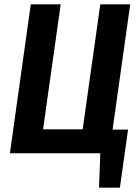

<svg xmlns="http://www.w3.org/2000/svg" viewBox="-20 -712 645 892"><path d="M503 -110H575L537 160H440L446 0H26L123 -692H262L180 -111H364L446 -692H585Z"/></svg>

Font: Fira Sans Condensed SemiBold
Style: Italic
Weight: 600
Width: 3
Italic angle: -8°
Designer: bBox Type GmbH & Carrois Corporate GbR & Edenspiekermann AG
Foundry: bBox Type GmbH & Carrois Corporate GbR & Edenspiekermann AG
Version: Version 4.301